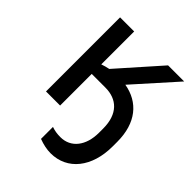

<svg xmlns="http://www.w3.org/2000/svg" viewBox="-203 -636 953 953"><g transform="rotate(45 273.5 -159.5)"><path d="M293 110C269 110 251 107 231 100V184C260 195 289 201 315 201C432 201 509 104 509 -41V-73C509 -206 442 -284 337 -302L532 -520H419L225 -301C210 -298 195 -294 181 -289V-520H82V0H181V-222H277C358 -222 413 -173 413 -70V-41C413 50 366 110 293 110Z"/></g></svg>

Font: Fixel Display Medium
Style: Regular
Weight: 500
Designer: AlfaBravo + MacPaw
Foundry: Kyrylo Tkachov, Marchela Mozhyna, Serhii Makarenko, Maria Weinstein, Zakhar Kryvoshyya
Version: Version 1.211